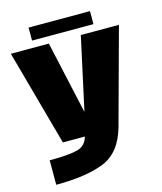

<svg xmlns="http://www.w3.org/2000/svg" viewBox="-136 -815 968 1149"><g transform="rotate(-15 348.0 -241.0)"><path d="M172 0H308Q293 55.5 240 69Q187 83 68 83V234.5Q254 234.5 364.2 190.8Q474.5 147 516.5 0L678 -593H442L344.5 -146H343L244 -593H8.5ZM151.5 -636.5H532V-717H151.5Z"/></g></svg>

Font: Anybody Thin Black
Style: Regular
Weight: 900
Version: Version 1.113;gftools[0.9.25]